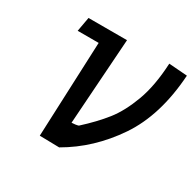

<svg xmlns="http://www.w3.org/2000/svg" viewBox="-126 -694 852 836"><g transform="rotate(30 300.0 -276.0)"><path d="M187.5 -478H82L95 -550H288.5L259 -118Q266.5 -118 277 -119.5Q287.5 -121 293 -123Q353.5 -178 394 -229.2Q434.5 -280.5 464 -360.2Q493.5 -440 499 -553.5L591.5 -546.5Q578 -340 487.8 -206.8Q397.5 -73.5 266 2L167.5 0Z"/></g></svg>

Font: JuliaMono MediumItalic
Style: Regular
Weight: 500
Italic angle: -9°
Monospace: yes
Designer: cormullion
Foundry: corm
Version: Version 0.049; ttfautohint (v1.8.4)